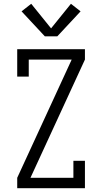

<svg xmlns="http://www.w3.org/2000/svg" viewBox="-20 -995 540 1015"><path d="M71 0V-55L359 -680H132V-590H71V-735H429V-680L141 -55H368V-145H429V0ZM217 -803 94 -935 145 -975 250 -845 355 -975 406 -935 283 -803Z"/></svg>

Font: Iosevka Slab Light
Style: Regular
Weight: 300
Monospace: yes
Designer: Belleve Invis
Foundry: Belleve Invis
Version: Version 11.1.0; ttfautohint (v1.8.3)